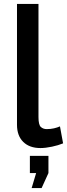

<svg xmlns="http://www.w3.org/2000/svg" viewBox="-20 -750 343 983"><path d="M67 -730H177V-151Q177 -111 189 -100Q201 -89 219 -89Q239 -89 256.5 -93Q274 -97 287 -103L303 -16Q279 -6 246 1Q213 8 187 8Q131 8 99 -23.5Q67 -55 67 -111ZM142 213 165 136H133V48H228V136L193 213Z"/></svg>

Font: Raleway Thin SemiBold
Style: Regular
Weight: 600
Version: Version 4.026